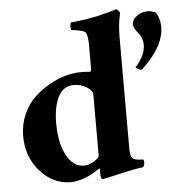

<svg xmlns="http://www.w3.org/2000/svg" viewBox="-50 -727 732 783"><g transform="rotate(-5 315.5 -335.5)"><path d="M583 -659.2Q593.8 -659.2 612.3 -652.3Q630.9 -627 630.9 -590.8Q630.9 -510.7 537.1 -423.8Q530.3 -423.8 521.5 -428.2Q512.7 -432.6 512.7 -436.5Q553.7 -481.4 553.7 -525.4Q553.7 -552.7 535.2 -574.2Q516.6 -595.7 516.6 -612.3Q516.6 -628.9 535.6 -644Q554.7 -659.2 583 -659.2ZM287.1 -435.5Q310.5 -435.5 326.2 -433.6Q331.1 -433.6 331.1 -456.1Q331.1 -456.1 331.1 -544.9Q331.1 -575.2 324.2 -591.8Q321.3 -599.6 299.8 -604.5Q278.3 -609.4 265.6 -609.4Q263.7 -609.4 262.7 -616.2Q261.7 -623 262.7 -630.9Q263.7 -638.7 265.6 -640.6Q295.9 -643.6 326.7 -648.4Q357.4 -653.3 378.9 -658.2Q400.4 -663.1 417.5 -668Q434.6 -672.9 444.3 -675.8L454.1 -678.7Q458 -677.7 462.9 -671.9Q467.8 -666 468.8 -662.1Q458 -618.2 458 -563.5V-105.5Q458 -78.1 466.8 -68.4Q475.6 -58.6 510.7 -58.6Q513.7 -55.7 513.7 -45.9Q513.7 -36.1 507.8 -27.3Q482.4 -24.4 443.4 -16.1Q404.3 -7.8 374.5 -0.5Q344.7 6.8 339.8 6.8Q331.1 6.8 331.1 -16.6V-32.2Q331.1 -39.1 328.1 -37.1Q262.7 7.8 208 7.8Q136.7 7.8 84 -51.3Q31.2 -110.4 31.2 -195.3Q31.2 -243.2 49.3 -284.2Q67.4 -325.2 95.7 -352.1Q124 -378.9 158.7 -398.4Q193.4 -418 226.1 -426.8Q258.8 -435.5 287.1 -435.5ZM254.9 -385.7Q210.9 -385.7 190.4 -343.8Q169.9 -301.8 169.9 -237.3Q169.9 -156.2 196.8 -105.5Q223.6 -54.7 268.6 -54.7Q288.1 -54.7 309.6 -67.9Q331.1 -81.1 331.1 -90.8V-341.8Q331.1 -356.4 307.6 -371.1Q284.2 -385.7 254.9 -385.7Z"/></g></svg>

Font: Crimson
Style: Bold
Weight: 700
Version: Version 0.8 ; ttfautohint (v1.00) -l 8 -r 50 -G 200 -x 14 -D